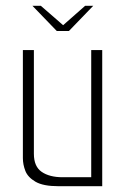

<svg xmlns="http://www.w3.org/2000/svg" viewBox="-20 -643 436 663"><path d="M92 -623H121L198 -556L274 -623H302L218 -536H176ZM182 0Q129 0 102.5 -15.5Q76 -31 67.5 -53Q59 -75 59 -97V-470H97V-112Q97 -68 124 -49.5Q151 -31 196 -31H295V-470H333V0Z"/></svg>

Font: Smooch Sans Thin Light
Style: Regular
Weight: 300
Version: Version 1.010